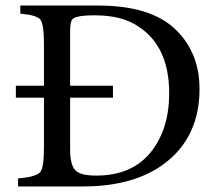

<svg xmlns="http://www.w3.org/2000/svg" viewBox="-20 -670 781 690"><path d="M53 -650H333Q522 -650 611 -564Q697 -481 697 -350Q697 -178 572 -83Q462 0 279 0H45V-29Q109 -34 124 -51Q138 -67 138 -137V-319H37V-362H138V-513Q138 -583 125 -600Q111 -616 53 -621ZM232 -319V-133Q232 -79 250 -59Q267 -39 326 -39Q453 -39 521 -122Q588 -205 588 -335Q588 -501 480 -573Q421 -615 320 -615Q260 -615 244 -604Q232 -597 232 -561V-362H386V-319Z"/></svg>

Font: Triodion
Style: Regular
Weight: 400
Version: Version 1.201; ttfautohint (v1.8.4.7-5d5b)